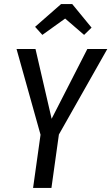

<svg xmlns="http://www.w3.org/2000/svg" viewBox="-20 -932 552 952"><path d="M512 -689 272 -265 235 0H144L181 -264L62 -689H156L236 -343L413 -689ZM190 -759 154 -799 283 -912H338L434 -795L397 -759L303 -840Z"/></svg>

Font: Fira Sans Extra Condensed
Style: Italic
Weight: 400
Width: 3
Italic angle: -8°
Designer: Carrois Corporate & Edenspiekermann AG
Foundry: Carrois Corporate GbR & Edenspiekermann AG
Version: Version 4.203